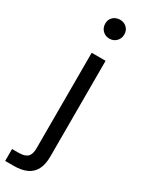

<svg xmlns="http://www.w3.org/2000/svg" viewBox="-272 -752 758 1004"><g transform="rotate(30 107.0 -250.0)"><path d="M-28 220V148H11Q49 148 65 132.5Q81 117 81 80V-496H165V82Q165 130 149 160.5Q133 191 101.5 205.5Q70 220 24 220ZM124 -606Q99 -606 82.5 -622.5Q66 -639 66 -664Q66 -689 82.5 -704.5Q99 -720 124 -720Q148 -720 164.5 -704.5Q181 -689 181 -664Q181 -639 164.5 -622.5Q148 -606 124 -606Z"/></g></svg>

Font: DM Sans 24pt
Style: Regular
Weight: 400
Designer: Colophon Foundry, Jonny Pinhorn
Foundry: Colophon Foundry
Version: Version 4.004;gftools[0.9.30]